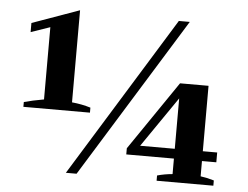

<svg xmlns="http://www.w3.org/2000/svg" viewBox="-51 -776 1085 839"><g transform="rotate(5 491.5 -356.5)"><path d="M57 -292Q92 -302 144 -311V-628L60 -599V-639L267 -713V-309Q310 -305 349 -293V-271H57ZM701 -704H749L314 0H267ZM523 -130 730 -433H855V-146H918V-103H855V-36Q885 -32 914 -23V0H665V-23Q697 -32 732 -35V-103H523ZM732 -146V-367L580 -146Z"/></g></svg>

Font: Trirong SemiBold
Style: Regular
Weight: 600
Designer: Katatrad Team
Foundry: CadsonDemak
Version: Version 1.000